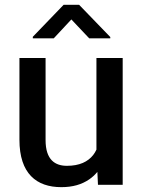

<svg xmlns="http://www.w3.org/2000/svg" viewBox="-20 -770 594 800"><path d="M385.7 -53.7 388.2 0H491.2V-528.3H381.8V-146.5C377.9 -138.2 373.5 -130.9 368.2 -124C346.2 -96.2 311.5 -79.1 258.8 -79.1C210.4 -79.1 169.9 -103 169.9 -186.5V-528.3H61V-187.5C61 -46.9 131.8 9.8 235.4 9.8C283.7 9.8 320.8 -1.5 351.6 -22.5C364.3 -31.2 375.5 -41.5 385.7 -53.7ZM309.6 -750H245.1L116.7 -616.7V-610.4H204.1L277.3 -689L351.6 -610.4H439.5V-615.7Z"/></svg>

Font: Bert Sans Medium
Style: Regular
Weight: 500
Designer: Christian Robertson (Google), Cristiano Sobral
Foundry: Google, Cristiano Sobral
Version: Version 3.101